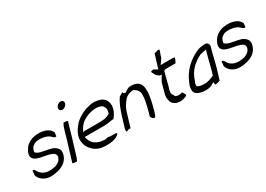

<svg xmlns="http://www.w3.org/2000/svg" viewBox="-6 -1368 2880 2080"><g transform="rotate(-30 1434.0 -327.5)"><path d="M141 -351C129 -306 154 -280 188 -265C232 -247 301 -242 348 -227C357 -223 368 -221 376 -215C397 -203 407 -190 403 -162L402 -161C391 -119 360 -103 330 -90L328 -89C307 -83 281 -79 255 -78C178 -78 140 -114 119 -155C117 -157 114 -161 112 -163V-164H111C107 -173 97 -175 89 -173C88 -170 87 -165 87 -160L85 -135L83 -116C87 -99 97 -81 113 -64C138 -39 178 -15 240 -17C347 -21 447 -63 467 -167C477 -210 455 -237 429 -256C395 -282 324 -287 269 -300C250 -305 232 -309 219 -322C205 -327 200 -335 209 -355C210 -357 209 -359 210 -361C214 -372 221 -387 230 -397H231L232 -398C242 -407 264 -422 283 -425C295 -427 307 -428 321 -428H338C342 -428 344 -427 349 -426C376 -424 403 -416 423 -406C443 -396 455 -380 468 -369C478 -361 492 -362 498 -365L503 -412C498 -419 493 -430 484 -440C463 -465 418 -487 355 -489H332C325 -488 317 -488 311 -487C250 -482 186 -446 162 -397C153 -381 144 -368 142 -352ZM281 -418ZM374 -209Z M667 -626C659 -601 674 -581 699 -581C724 -581 750 -600 757 -624C765 -649 749 -669 725 -669C700 -669 674 -650 667 -626ZM603 -364C595 -337 590 -314 581 -286L501 -24C515 -20 534 -17 554 -16C562 -28 570 -45 575 -62L643 -286C652 -314 657 -337 665 -364L690 -446C677 -451 660 -454 640 -455C631 -442 622 -425 617 -408Z M707 -254C702 -239 699 -226 698 -213C697 -167 710 -124 733 -93C763 -53 806 -20 867 -11C912 -5 960 -6 1005 -15C1039 -24 1072 -37 1087 -65C1080 -68 1069 -72 1057 -72H1028C1007 -72 989 -74 971 -77C960 -72 944 -71 931 -70V-69V-70C830 -75 777 -122 762 -195L759 -204H997C1037 -204 1076 -211 1113 -217H1127C1145 -240 1170 -275 1178 -309L1184 -336C1186 -347 1186 -356 1185 -366V-367C1184 -393 1175 -412 1163 -430C1144 -457 1111 -473 1066 -479C1037 -484 998 -482 973 -474H972C910 -461 848 -432 800 -390C791 -383 783 -375 775 -366V-365C746 -333 722 -298 707 -254ZM771 -256 777 -267C792 -300 808 -322 831 -345C842 -356 854 -362 866 -370C919 -403 1011 -429 1076 -405C1098 -398 1109 -380 1115 -363C1121 -349 1121 -332 1117 -316H1118C1116 -311 1115 -308 1113 -303L1115 -297C1092 -282 1070 -270 1040 -266L1017 -264C1009 -263 1001 -262 994 -262H800C794 -262 788 -262 782 -260ZM1017 -264ZM1178 -306V-307Z M1183 -71C1178 -55 1178 -40 1179 -28C1190 -29 1203 -33 1213 -38H1237L1285 -197C1295 -229 1309 -269 1331 -297C1340 -310 1351 -328 1365 -341C1389 -365 1425 -382 1466 -382C1479 -382 1483 -373 1487 -370C1506 -361 1518 -343 1526 -323C1533 -310 1532 -291 1529 -270L1530 -258V-257C1526 -227 1520 -195 1513 -163V-162L1507 -138C1502 -121 1498 -106 1494 -90H1495L1480 -42L1497 -15C1503 -11 1513 -7 1525 -6C1530 -11 1538 -23 1541 -34L1555 -78C1558 -89 1559 -98 1563 -110C1565 -119 1567 -127 1570 -137C1573 -152 1577 -166 1581 -183C1584 -201 1589 -226 1592 -247C1597 -275 1596 -308 1594 -334C1589 -378 1569 -415 1518 -428C1489 -435 1466 -437 1436 -430C1425 -425 1416 -419 1403 -411L1380 -395C1375 -406 1363 -403 1356 -410L1360 -423L1308 -394C1274 -345 1247 -280 1225 -208ZM1331 -297Z M1737 -459C1736 -452 1737 -445 1740 -442H1741L1762 -401L1798 -374H1821C1806 -351 1796 -330 1781 -306C1774 -283 1767 -261 1761 -238C1756 -221 1755 -207 1748 -189C1740 -162 1737 -138 1740 -118C1744 -87 1751 -62 1773 -46H1774C1794 -28 1826 -15 1874 -22C1899 -27 1928 -35 1939 -48C1938 -58 1934 -70 1928 -75V-76L1914 -97C1889 -87 1861 -84 1836 -94L1835 -95C1826 -102 1823 -110 1820 -120C1802 -132 1802 -157 1809 -187L1812 -197C1817 -210 1820 -224 1824 -237L1839 -297V-298C1849 -330 1854 -359 1864 -392L1865 -395L1884 -404H2011C2021 -420 2029 -439 2036 -461C2033 -464 2028 -468 2020 -468H1862L1906 -530L1917 -567L1931 -604C1933 -610 1933 -615 1934 -622C1922 -625 1905 -624 1896 -617L1869 -611L1816 -439L1771 -466C1759 -466 1748 -464 1737 -459ZM1745 -183H1746ZM1823 -231ZM1872 -15Z M2017 -96C2016 -87 2016 -80 2016 -72C2013 -45 2027 -22 2046 -12C2072 4 2106 14 2152 14C2171 14 2196 11 2217 4C2224 0 2236 -6 2242 -10L2265 -24L2266 6C2266 6 2269 8 2271 11C2290 11 2314 5 2331 -2L2358 -90C2381 -164 2396 -235 2415 -308L2424 -341C2436 -384 2440 -385 2424 -411C2411 -431 2376 -425 2371 -425C2366 -425 2359 -423 2352 -422H2351C2307 -419 2276 -402 2239 -381C2157 -333 2082 -262 2038 -156C2030 -135 2019 -112 2017 -96ZM2086 -105C2088 -116 2095 -127 2097 -133C2132 -249 2209 -310 2294 -352H2295C2313 -358 2340 -363 2358 -365L2359 -366H2361L2371 -370L2363 -342C2353 -304 2343 -270 2334 -233H2335C2330 -218 2324 -188 2319 -172C2316 -158 2312 -143 2307 -127L2294 -86C2265 -74 2218 -52 2175 -54C2159 -54 2141 -55 2129 -57C2115 -61 2084 -64 2084 -87V-88C2085 -94 2085 -100 2086 -105ZM2172 -47ZM2244 -16ZM2362 -342H2363ZM2300 -108H2301Z M2506 -351C2494 -306 2519 -280 2553 -265C2597 -247 2666 -242 2713 -227C2722 -223 2733 -221 2741 -215C2762 -203 2772 -190 2768 -162L2767 -161C2756 -119 2725 -103 2695 -90L2693 -89C2672 -83 2646 -79 2620 -78C2543 -78 2505 -114 2484 -155C2482 -157 2479 -161 2477 -163V-164H2476C2472 -173 2462 -175 2454 -173C2453 -170 2452 -165 2452 -160L2450 -135L2448 -116C2452 -99 2462 -81 2478 -64C2503 -39 2543 -15 2605 -17C2712 -21 2812 -63 2832 -167C2842 -210 2820 -237 2794 -256C2760 -282 2689 -287 2634 -300C2615 -305 2597 -309 2584 -322C2570 -327 2565 -335 2574 -355C2575 -357 2574 -359 2575 -361C2579 -372 2586 -387 2595 -397H2596L2597 -398C2607 -407 2629 -422 2648 -425C2660 -427 2672 -428 2686 -428H2703C2707 -428 2709 -427 2714 -426C2741 -424 2768 -416 2788 -406C2808 -396 2820 -380 2833 -369C2843 -361 2857 -362 2863 -365L2868 -412C2863 -419 2858 -430 2849 -440C2828 -465 2783 -487 2720 -489H2697C2690 -488 2682 -488 2676 -487C2615 -482 2551 -446 2527 -397C2518 -381 2509 -368 2507 -352ZM2646 -418ZM2739 -209Z"/></g></svg>

Font: SolarCharger
Style: 352
Weight: 300
Designer: Mew Too
Foundry: Cannot Into Space Fonts/KineticPlasma Fonts
Version: Version 1.100